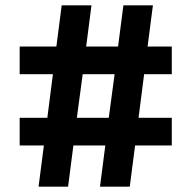

<svg xmlns="http://www.w3.org/2000/svg" viewBox="-20 -702 720 722"><path d="M125 0 145 -155H54V-259H158L179 -423H54V-527H192L212 -682H324L304 -527H424L444 -682H555L535 -527H626V-423H522L501 -259H626V-155H488L468 0H356L376 -155H256L236 0ZM269 -259H389L411 -423H291Z"/></svg>

Font: Montagu Slab 16pt
Style: Bold
Weight: 700
Designer: Florian Karsten
Foundry: Florian Karsten
Version: Version 1.000; ttfautohint (v1.8.3)